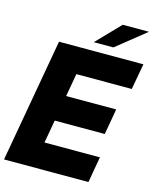

<svg xmlns="http://www.w3.org/2000/svg" viewBox="-138 -1052 931 1145"><g transform="rotate(15 327.0 -479.5)"><path d="M520 0H-1L134 -763H655L626 -603H284L259 -461H568L540 -302H231L206 -160H548ZM456 -814H335L475 -959H637Z"/></g></svg>

Font: Open Sauce Sans Black Italic
Style: Regular
Weight: 900
Italic angle: -10°
Designer: Alfredo Marco Pradil
Foundry: Creative Sauce Fz LLC
Version: Version 1.477